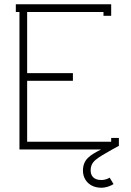

<svg xmlns="http://www.w3.org/2000/svg" viewBox="-20 -699 611 898"><path d="M505 0 536 -17V-54H500V-36H107V-321H321V-357H107V-643H464V-625H500V-679H54V-643H71V0H453C402 26 368 46 368 99C368 142 399 179 454 179C476 179 497 171 511 162L493 132C483 138 469 143 454 143C413 143 404 117 404 99C404 55 432 42 505 0Z"/></svg>

Font: Rawengulk
Style: Regular
Weight: 400
Version: Version 0.9